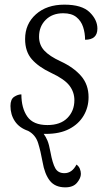

<svg xmlns="http://www.w3.org/2000/svg" viewBox="-20 -566 477 826"><path d="M261 240Q217 240 194.5 211.5Q172 183 163 130Q155 85 144 49.5Q133 14 101 -3Q63 -16 44 -44.5Q25 -73 25 -110Q25 -139 41 -149.5Q57 -160 72 -160Q72 -101 97.5 -64.5Q123 -28 184 -28Q240 -28 270 -58.5Q300 -89 300 -135Q300 -170 278.5 -198Q257 -226 199 -253Q146 -278 117 -311Q88 -344 88 -398Q88 -463 134.5 -504.5Q181 -546 257 -546Q332 -546 365.5 -513.5Q399 -481 399 -443Q399 -395 346 -395Q346 -424 337.5 -450Q329 -476 308.5 -492.5Q288 -509 252 -509Q205 -509 176.5 -480.5Q148 -452 148 -408Q148 -373 170.5 -348.5Q193 -324 241 -302Q297 -276 329 -239Q361 -202 361 -148Q361 -104 339.5 -68Q318 -32 277.5 -11Q237 10 178 10H168Q177 22 184 38.5Q191 55 197 88Q206 137 218 158Q230 179 257 179Q290 179 309 142Q319 149 323.5 160Q328 171 328 182Q328 200 311.5 220Q295 240 261 240Z"/></svg>

Font: Noto Serif Light
Style: Italic
Weight: 300
Italic angle: -12°
Designer: Monotype Design Team
Foundry: Monotype Imaging Inc.
Version: Version 2.013